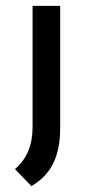

<svg xmlns="http://www.w3.org/2000/svg" viewBox="-20 -434 300 654"><path d="M31 142Q91 91 91 -1V-414H185V3Q185 74 161.5 122Q138 170 87 200Z"/></svg>

Font: Josefin Sans
Style: Regular
Weight: 400
Designer: Santiago Orozco
Foundry: Typemade
Version: Version 2.000